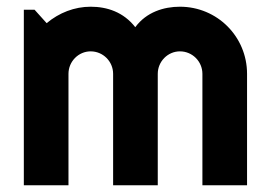

<svg xmlns="http://www.w3.org/2000/svg" viewBox="-20 -552 802 572"><path d="M716 -332C716 -443 627 -532 516 -532C468 -532 416 -516 383 -471C348 -516 299 -532 250 -532C202 -532 156 -514 119 -483L83 -523H51V0H184V-332C184 -369 214 -399 250 -399C287 -399 317 -369 317 -332V0H450V-332C450 -369 480 -399 516 -399C553 -399 583 -369 583 -332V0H716Z"/></svg>

Font: Righteous
Style: Regular
Weight: 400
Designer: Astigmatic (AOETI)
Foundry: Astigmatic (AOETI)
Version: Version 1.000